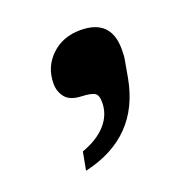

<svg xmlns="http://www.w3.org/2000/svg" viewBox="-73 -215 475 478"><g transform="rotate(-20 164.5 24.0)"><path d="M88 143Q130 128 152.5 102.5Q175 77 175 44Q175 24 165 19Q155 14 133 13Q102 12 89.5 -3.5Q77 -19 77 -40Q77 -84 107.5 -113.5Q138 -143 185 -143Q266 -143 266 -63Q266 -44 264 -35L256 10Q229 157 79 191Z"/></g></svg>

Font: Be Vietnam ExtraBold
Style: Italic
Weight: 800
Italic angle: -9.778°
Designer: Gabriel Lam
Foundry: TypeRant
Version: Version 3.000